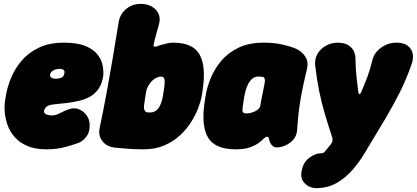

<svg xmlns="http://www.w3.org/2000/svg" viewBox="-20 -745 2150 990"><path d="M221 25Q161 25 120.5 7.5Q80 -10 55 -39Q30 -68 18.5 -101.5Q7 -135 4.5 -167.5Q2 -200 6 -225L10 -250Q17 -294 36.5 -342Q56 -390 91 -431.5Q126 -473 180 -499Q234 -525 309 -525Q379 -525 421 -507.5Q463 -490 483.5 -463Q504 -436 509.5 -406Q515 -376 512 -352Q506 -313 488.5 -287.5Q471 -262 445.5 -247.5Q420 -233 389 -225.5Q358 -218 325 -214Q292 -210 259 -207Q230 -204 219.5 -194.5Q209 -185 207 -171Q206 -165 211 -160Q216 -155 226 -152.5Q236 -150 249 -150Q269 -150 292.5 -163Q316 -176 336 -182Q363 -191 386 -182Q409 -173 424.5 -153Q440 -133 442 -108Q445 -68 427.5 -43.5Q410 -19 387 -9Q366 -1 320.5 12Q275 25 221 25ZM270 -339Q296 -341 303.5 -349Q311 -357 312 -368Q314 -377 310.5 -381.5Q307 -386 301 -388Q295 -390 288 -390Q278 -390 267 -387Q256 -384 248 -377.5Q240 -371 238 -359Q237 -348 248 -343Q259 -338 270 -339Z M721 25Q672 25 640 22Q608 19 581 17Q533 14 509 -16Q485 -46 494 -86Q515 -186 530.5 -270.5Q546 -355 560.5 -440.5Q575 -526 591 -626Q597 -670 629 -697.5Q661 -725 707 -725Q738 -725 762 -711.5Q786 -698 797 -675Q808 -652 800 -621Q790 -584 783 -559.5Q776 -535 772 -514Q771 -505 777 -504.5Q783 -504 789 -506Q798 -510 812.5 -514Q827 -518 843 -521.5Q859 -525 874 -525Q975 -525 1009.5 -463Q1044 -401 1024 -275L1020 -250Q1016 -225 1003 -190Q990 -155 967 -118Q944 -81 909.5 -48.5Q875 -16 828 4.5Q781 25 721 25ZM752 -165Q770 -165 782 -173Q794 -181 801.5 -194Q809 -207 813.5 -222Q818 -237 820 -250L824 -275Q831 -316 828.5 -333Q826 -350 811 -350Q794 -350 777.5 -339Q761 -328 748.5 -309Q736 -290 732 -265L723 -204Q721 -189 723 -182.5Q725 -176 729 -171Q734 -166 740.5 -165.5Q747 -165 752 -165Z M1196 25Q1088 25 1052 -37Q1016 -99 1036 -225L1040 -250Q1047 -294 1066.5 -342Q1086 -390 1121 -431.5Q1156 -473 1210 -499Q1264 -525 1339 -525Q1392 -525 1431 -516.5Q1470 -508 1499 -497Q1532 -484 1552 -456.5Q1572 -429 1563 -390Q1551 -341 1542 -298Q1533 -255 1527 -216.5Q1521 -178 1517.5 -142.5Q1514 -107 1512 -74Q1509 -34 1476 -9.5Q1443 15 1404 15Q1395 15 1387 8.5Q1379 2 1374 -8Q1367 -22 1366 -31Q1365 -40 1356 -40Q1349 -40 1339.5 -30Q1330 -20 1313 -7.5Q1296 5 1268 15Q1240 25 1196 25ZM1251 -160Q1264 -160 1280 -165Q1296 -170 1308 -179Q1320 -188 1322 -200Q1326 -222 1328.5 -235.5Q1331 -249 1334 -262.5Q1337 -276 1341 -298Q1354 -349 1332 -349Q1327 -350 1321.5 -350Q1316 -350 1311 -350Q1293 -350 1280.5 -339Q1268 -328 1259.5 -311.5Q1251 -295 1246.5 -278.5Q1242 -262 1240 -250L1236 -225Q1231 -196 1230 -178Q1229 -160 1251 -160Z M1611 225Q1576 225 1552.5 201.5Q1529 178 1534 141L1535 139Q1542 94 1573.5 69.5Q1605 45 1640 45Q1645 45 1648.5 42.5Q1652 40 1660 30.5Q1668 21 1685 0Q1693 -11 1694.5 -19Q1696 -27 1693 -37Q1671 -103 1654 -161Q1637 -219 1625 -279Q1613 -339 1605 -409Q1602 -442 1617.5 -468Q1633 -494 1661 -509.5Q1689 -525 1721 -525Q1765 -525 1789 -502Q1813 -479 1813 -438Q1814 -387 1818 -350.5Q1822 -314 1828 -267Q1829 -260 1833.5 -260Q1838 -260 1841 -267Q1861 -313 1874.5 -349Q1888 -385 1900 -435Q1909 -473 1944.5 -499Q1980 -525 2026 -525Q2076 -525 2097.5 -493Q2119 -461 2102 -413Q2074 -333 2039.5 -265Q2005 -197 1964.5 -129Q1924 -61 1875 20Q1841 80 1802 126Q1763 172 1716 198.5Q1669 225 1611 225Z"/></svg>

Font: Winky Sans Black
Style: Italic
Weight: 900
Italic angle: -8.97852°
Designer: Simon Atzbach
Foundry: typofactur
Version: Version 1.205